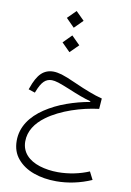

<svg xmlns="http://www.w3.org/2000/svg" viewBox="-120 -922 898 1319"><g transform="rotate(10 328.5 -263.0)"><path d="M304.2 -734.4 362.8 -793 304.2 -851.1 246.1 -793ZM304.2 -564 362.8 -622.1 304.2 -680.7 246.1 -622.1ZM220.2 -413.6C186.5 -413.6 158.7 -402.8 136.2 -381.3C113.3 -359.4 93.3 -323.2 76.2 -272.9L72.8 -264.2L118.7 -249L122.1 -257.3C148.9 -327.1 176.3 -353.5 219.7 -353.5C231.4 -353.5 247.1 -350.6 266.1 -344.7C285.2 -338.4 312.5 -328.1 348.1 -313.5C413.1 -286.1 460 -268.6 504.4 -256.8V-252C450.7 -242.7 397 -228.5 343.8 -209.5C290.5 -190.4 241.7 -166 198.2 -137.2C110.4 -78.6 53.2 -0.5 53.2 97.2C53.2 147.5 67.4 189.5 96.2 223.1C124.5 256.8 162.6 282.7 210.4 299.8C257.8 316.9 310.5 325.2 368.2 325.2C449.7 325.2 534.7 307.6 613.3 272.9L585.4 218.3C520.5 246.1 443.8 261.7 369.1 261.7C322.8 261.7 279.8 255.4 240.7 243.2C162.6 218.3 111.8 168 111.8 91.8C111.8 20 152.3 -39.6 216.8 -86.9C312 -157.2 453.6 -201.2 573.2 -215.8L578.6 -289.1C549.3 -296.4 519.5 -306.2 489.3 -317.9C459 -329.1 421.4 -344.7 377 -364.7C334.5 -383.8 301.8 -397 278.8 -403.8C255.9 -410.2 236.3 -413.6 220.2 -413.6Z"/></g></svg>

Font: Estedad Light
Style: Regular
Weight: 300
Designer: Amin Abedi
Version: Version 7.3